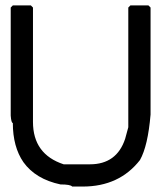

<svg xmlns="http://www.w3.org/2000/svg" viewBox="-20 -684 597 708"><path d="M27.3 -664.1H93.8L101.6 -656.2V-234.4Q101.6 -115.2 214.8 -78.1H311.5Q410.2 -78.1 441.4 -171.9L453.1 -214.8V-656.2L460.9 -664.1H527.3L535.2 -656.2V-261.7Q525.4 -145.5 496.1 -93.8Q419.9 3.9 285.2 3.9H246.1Q240.2 -3.9 203.1 -3.9Q111.3 -23.4 66.4 -85.9Q27.3 -142.6 27.3 -230.5Q21.5 -230.5 19.5 -257.8V-656.2Z"/></svg>

Font: Urdu Khush Khati
Style: Regular
Weight: 400
Version: Version 001.500